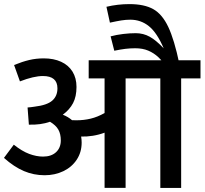

<svg xmlns="http://www.w3.org/2000/svg" viewBox="-21 -925 1007 945"><path d="M965.8 -539.1H870.6V0H768.1V-539.1H597.2V-0.5H493.7V-272Q466.3 -261.7 436 -256.8Q405.8 -252 378.4 -252.9Q380.9 -237.3 380.9 -223.1Q380.9 -175.8 356.7 -139.2Q332.5 -102.5 290.8 -82.5Q249 -62.5 198.7 -62.5Q145 -62.5 96.7 -83Q48.3 -103.5 -1.5 -147.9L46.9 -212.9Q87.4 -180.7 122.8 -167.5Q158.2 -154.3 190.9 -154.3Q231.4 -154.3 254.9 -176Q278.3 -197.8 278.3 -233.9Q278.3 -265.6 266.1 -287.1Q253.9 -308.6 225.1 -325.7Q179.2 -309.6 121.1 -311.5L114.7 -396Q130.9 -397 148.4 -399.9Q210.4 -407.2 236.1 -429.7Q261.7 -452.1 261.7 -490.2Q261.7 -550.8 190.4 -550.8Q145 -550.8 77.1 -524.4L48.3 -605Q88.9 -621.6 122.8 -629.6Q156.7 -637.7 194.8 -637.7Q243.2 -637.7 279.5 -621.1Q315.9 -604.5 335.7 -572.8Q355.5 -541 355.5 -497.1Q355.5 -449.7 338.6 -417.5Q321.8 -385.3 288.1 -360.4Q313.5 -350.6 333.5 -333.5Q340.8 -333 355.5 -333Q392.1 -333 425.5 -341.1Q459 -349.1 493.7 -368.7V-539.1H415.5V-628.4H965.8ZM861.8 -610.8 807.6 -589.4Q780.3 -623 758.3 -643.6Q736.3 -664.1 708.7 -675.8Q681.2 -687.5 644.5 -687.5Q620.1 -687.5 595.9 -684.6Q571.8 -681.6 541.5 -675.3L523.4 -746.1Q552.7 -753.9 585.4 -757.8Q618.2 -761.7 647 -761.7Q684.6 -761.7 716.1 -744.1Q747.6 -726.6 784.7 -687Q752 -763.7 712.2 -795.9Q672.4 -828.1 620.1 -828.1Q599.1 -828.1 576.2 -824.5Q553.2 -820.8 520 -813.5L502.9 -891.6Q558.1 -904.8 616.2 -904.8Q689 -904.8 733.2 -880.1Q777.3 -855.5 807.1 -792.7Q836.9 -730 861.8 -610.8Z"/></svg>

Font: Varta
Style: Bold
Weight: 700
Designer: Joana Correia, Viktoriya Grabowska, Eben Sorkin
Foundry: Sorkin Type
Version: Version 1.002; ttfautohint (v1.3) -l 8 -r 24 -G 200 -x 12 -H